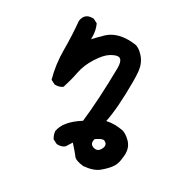

<svg xmlns="http://www.w3.org/2000/svg" viewBox="-125 -524 751 760"><g transform="rotate(30 250.0 -144.0)"><path d="M349 119Q313 115 304 102.5Q295 90 267 59L250 86Q238 96 221 96H215L195 86Q186 72 184 55Q191 7 259 -36Q271 -140 273 -284Q273 -326 252 -326Q240 -326 219.5 -313.5Q199 -301 175.5 -264.5Q152 -228 144.5 -189.5Q137 -151 125 -114Q112 -104 93 -104H90L70 -114Q53 -175 53 -240.5Q53 -306 47 -370Q52 -407 88 -407H94L113 -397Q125 -372 125 -340V-331Q145 -353 164 -371Q198 -403 256 -403Q265 -403 284.5 -401Q304 -399 325.5 -375Q347 -351 351 -316Q353 -298 353 -269Q353 -147 339 -81Q358 -85 376 -85Q388 -85 408.5 -82Q429 -79 452 -55Q470 -35 470 -6Q470 0 467 22.5Q464 45 451 62Q438 79 416 97Q394 115 349 119ZM358 37Q370 37 377 26Q384 15 384 7Q384 2 381 -3Q374 -11 366 -11Q357 -11 335 4Q333 11 333 16Q333 30 347 35Q353 37 358 37Z"/></g></svg>

Font: Xiaolai SC
Style: Regular
Weight: 400
Designer: Nozomi Seto 瀬戸のぞみ
Version: Version 3.11;December 4, 2020;FontCreator 13.0.0.2613 64-bit